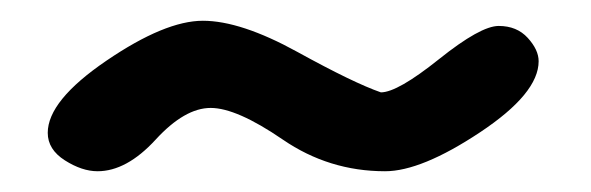

<svg xmlns="http://www.w3.org/2000/svg" viewBox="-20 -573 569 185"><path d="M74 -408Q59 -408 42.5 -418.5Q26 -429 26 -445Q26 -476 82.5 -514.5Q139 -553 175.5 -553Q212 -553 266.5 -523Q321 -493 347 -484Q363 -484 403 -516Q443 -548 460.5 -548Q478 -548 488.5 -536.5Q499 -525 499 -514Q499 -483 442.5 -445.5Q386 -408 351 -408Q297 -408 252.5 -438.5Q208 -469 183 -469Q158 -469 130 -438.5Q102 -408 74 -408Z"/></svg>

Font: Patrick Hand SC
Style: Regular
Weight: 400
Designer: Patrick Wagesreiter
Foundry: Patrick Wagesreiter
Version: Version 1.003;PS 001.003;hotconv 1.0.70;makeotf.lib2.5.58329